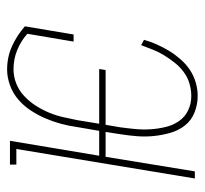

<svg xmlns="http://www.w3.org/2000/svg" viewBox="-38 -530 576 540"><g transform="rotate(-90 250.0 -260.0)"><path d="M250 8Q226 8 203.5 -1Q181 -10 167 -28Q153 -46 146.5 -68.5Q140 -91 137.5 -115Q135 -139 137 -163.5Q139 -188 143 -213L149 -251H79L38 0H18L101 -502H57V-520H124L82 -269H152L163 -333Q166 -355 172 -377Q178 -399 187 -420Q196 -441 209 -461Q222 -481 240 -496.5Q258 -512 280.5 -520Q303 -528 324 -528Q360 -528 390.5 -514Q421 -500 446 -478L423 -341H403L425 -471Q405 -489 379.5 -499.5Q354 -510 325 -510Q305 -510 285.5 -502.5Q266 -495 250 -480Q234 -465 222.5 -447Q211 -429 203 -409.5Q195 -390 190.5 -370Q186 -350 182 -330L172 -269H326L323 -251H169L162 -210Q159 -188 157 -166.5Q155 -145 156.5 -123.5Q158 -102 163 -81.5Q168 -61 179.5 -44.5Q191 -28 209.5 -19Q228 -10 250 -10Q267 -10 284.5 -15Q302 -20 317 -31Q332 -42 343.5 -56.5Q355 -71 364.5 -86.5Q374 -102 380.5 -118.5Q387 -135 393 -151L408 -143Q403 -125 395 -107Q387 -89 377 -72.5Q367 -56 353.5 -40.5Q340 -25 323.5 -14Q307 -3 288 2.5Q269 8 250 8Z"/></g></svg>

Font: Iosevka Curly Slab Thin
Style: Italic
Weight: 100
Italic angle: -9°
Monospace: yes
Designer: Belleve Invis
Foundry: Belleve Invis
Version: Version 22.1.2; ttfautohint (v1.8.4)